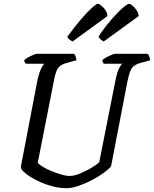

<svg xmlns="http://www.w3.org/2000/svg" viewBox="-20 -986 806 1006"><path d="M329 0Q296 0 262 -8Q228 -16 197 -29.5Q166 -43 141.5 -58Q117 -73 103 -87Q89 -101 89 -111L177 -570Q185 -605 195.5 -626.5Q206 -648 213 -652H115Q113 -654 110 -659Q107 -664 107 -671Q114 -678 127.5 -685.5Q141 -693 154.5 -698.5Q168 -704 174 -704H368Q372 -700 376 -691Q380 -682 380 -670L332 -657Q301 -649 287 -633Q273 -617 264 -571L178 -134Q183 -125 202.5 -113Q222 -101 249 -90Q276 -79 301.5 -71.5Q327 -64 344 -64Q368 -64 400 -77Q432 -90 460.5 -107.5Q489 -125 500 -136L586 -570Q594 -608 604 -628Q614 -648 621 -652H524Q522 -654 519 -659Q516 -664 516 -671Q523 -678 537 -685.5Q551 -693 564.5 -698.5Q578 -704 583 -704H755Q758 -700 762 -691Q766 -682 766 -670L716 -656Q694 -650 681.5 -640Q669 -630 662 -612Q655 -594 648 -561L562 -115Q553 -102 526.5 -82.5Q500 -63 464.5 -44Q429 -25 393 -12.5Q357 0 329 0ZM524 -769Q516 -772 507.5 -779.5Q499 -787 496 -794Q529 -844 563 -883Q597 -922 622.5 -944Q648 -966 656 -966Q663 -966 674.5 -956.5Q686 -947 695.5 -932.5Q705 -918 707 -902ZM361 -769Q354 -771 344.5 -778.5Q335 -786 333 -794Q372 -847 405 -885.5Q438 -924 461.5 -945Q485 -966 493 -966Q499 -966 510.5 -957Q522 -948 532 -933.5Q542 -919 543 -902Z"/></svg>

Font: Texturina 12pt Medium
Style: Italic
Weight: 500
Italic angle: -11°
Designer: Guillermo Torres Carreño
Foundry: Omnibus-Type
Version: Version 1.002